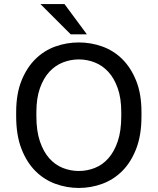

<svg xmlns="http://www.w3.org/2000/svg" viewBox="-20 -920 780 950"><path d="M370 10Q430 10 486 -10.5Q542 -31 585 -74Q628 -117 654 -184Q680 -251 680 -345V-365Q680 -455 654 -520Q628 -585 585 -627.5Q542 -670 486 -690Q430 -710 370 -710Q310 -710 254 -690Q198 -670 155 -627.5Q112 -585 86 -520Q60 -455 60 -365V-345Q60 -251 86 -184Q112 -117 155 -74Q198 -31 254 -10.5Q310 10 370 10ZM370 -74Q329 -74 291 -89Q253 -104 224 -136.5Q195 -169 177.5 -220.5Q160 -272 160 -345V-365Q160 -434 177.5 -483.5Q195 -533 224 -564.5Q253 -596 291 -611Q329 -626 370 -626Q411 -626 449 -611Q487 -596 516 -564.5Q545 -533 562.5 -483.5Q580 -434 580 -365V-345Q580 -272 562.5 -220.5Q545 -169 516 -136.5Q487 -104 449 -89Q411 -74 370 -74ZM330 -750H410L299 -900H180Z"/></svg>

Font: Golos Text VF
Style: Regular
Weight: 400
Designer: A.Korolkova, Vitaly Kuzmin
Foundry: ParaType Ltd
Version: Version 2.005